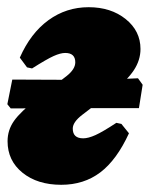

<svg xmlns="http://www.w3.org/2000/svg" viewBox="-27 -502 416 533"><path d="M310 -158 331 -132Q297 -58 251.5 -23.5Q206 11 143 11Q77 11 35.5 -22.5Q-6 -56 -6 -110Q-6 -141 12 -166.5Q30 -192 75 -227L158 -291Q182 -310 182 -329Q182 -355 154 -355Q141 -355 122 -346.5Q103 -338 62 -312L48 -315L28 -342Q58 -410 107.5 -446Q157 -482 219 -482Q281 -482 322 -449Q363 -416 363 -366Q363 -335 344.5 -307Q326 -279 286 -248L201 -183Q175 -163 175 -145Q175 -118 204 -118Q218 -118 238 -127Q258 -136 296 -161ZM-6.6 -212.7 7.1 -281.1 213.8 -280.2Q247.2 -280.2 294.4 -282Q341.5 -283.8 356.1 -284.7L369 -266.7L358.7 -201.9H182L2.8 -201Z"/></svg>

Font: Alegreya Black
Style: Italic
Weight: 900
Italic angle: -7°
Designer: Juan Pablo del Peral
Foundry: Huerta Tipografica
Version: Version 2.007; ttfautohint (v1.6)